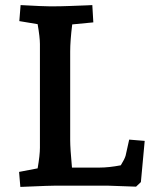

<svg xmlns="http://www.w3.org/2000/svg" viewBox="-20 -730 642 755"><path d="M55 -54 128 -68Q137 -120 137 -149V-557Q137 -583 128 -635L56 -647L61 -710Q151 -705 179 -705Q219 -705 256 -706.5Q293 -708 322 -709L343 -710L347 -642L264 -634Q256 -570 256 -527V-179Q256 -146 263 -71H371Q408 -71 455 -80Q470 -104 474 -118L488 -181L549 -176L534 -14L515 4Q458 2 401 0H201Q177 0 85 4L60 5Z"/></svg>

Font: Andada Pro
Style: Bold
Weight: 700
Designer: Carolina Giovagnoli
Foundry: Huerta Tipografica
Version: Version 3.005; ttfautohint (v1.8.4)